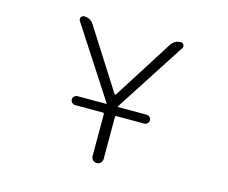

<svg xmlns="http://www.w3.org/2000/svg" viewBox="-102 -895 1204 1015"><g transform="rotate(15 500.0 -388.0)"><path d="M314.5 -288.1Q304.7 -288.1 297.4 -295.4Q290 -302.7 290 -312.5Q290 -322.3 297.4 -329.6Q304.7 -336.9 314.5 -336.9H472.7Q473.6 -336.9 473.6 -338.4Q473.6 -339.8 472.7 -340.8L223.6 -724.6Q220.7 -729.5 220.7 -735.4Q220.7 -739.3 223.6 -744.1Q228.5 -753.9 240.2 -753.9Q274.4 -753.9 293 -724.6L501 -398.4Q502 -396.5 504.9 -396.5Q507.8 -396.5 508.8 -398.4L715.8 -724.6Q734.4 -753.9 768.6 -753.9Q779.3 -753.9 785.2 -744.1Q787.1 -739.3 787.1 -735.4Q787.1 -730.5 784.2 -725.6L535.2 -340.8Q534.2 -339.8 534.2 -338.4Q534.2 -336.9 535.2 -336.9H693.4Q703.1 -336.9 710.4 -329.6Q717.8 -322.3 717.8 -312.5Q717.8 -302.7 710.4 -295.4Q703.1 -288.1 693.4 -288.1H541Q534.2 -288.1 534.2 -281.2V-51.8Q534.2 -39.1 525.4 -30.3Q516.6 -21.5 503.9 -21.5Q491.2 -21.5 482.4 -30.3Q473.6 -39.1 473.6 -51.8V-281.2Q473.6 -288.1 466.8 -288.1Z"/></g></svg>

Font: Rounded Mgen+ 1m light
Style: Regular
Weight: 200
Designer: [Source Han Sans]
Ryoko NISHIZUKA  (kana & ideographs); Paul D. Hunt (Latin, Greek & Cyrillic); Wenlong ZHANG  (bopomofo
Version: Version 1.059.20150602